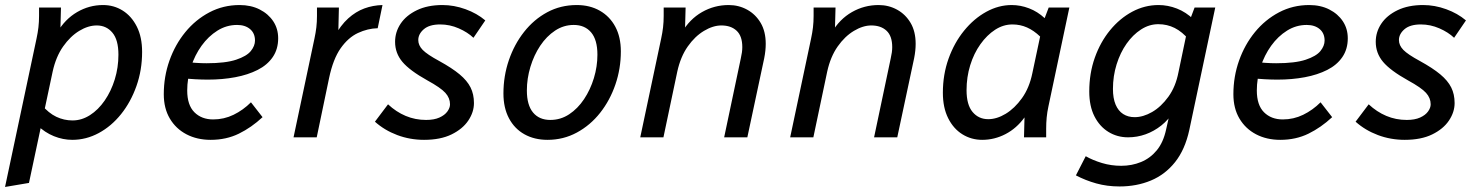

<svg xmlns="http://www.w3.org/2000/svg" viewBox="-34 -545 5872 762"><path d="M-14 197 111 -392Q116 -415 118.5 -436.5Q121 -458 121 -482V-515H208L205 -403L193 -416Q224 -469 272 -497Q320 -525 375 -525Q418 -525 453 -503Q488 -481 509 -439.5Q530 -398 530 -339Q530 -267 507.5 -203.5Q485 -140 446.5 -92Q408 -44 358 -17Q308 10 253 10Q216 10 180 -4.5Q144 -19 114 -48L131 -129Q159 -96 189.5 -81.5Q220 -67 254 -67Q290 -67 323 -88Q356 -109 381.5 -146Q407 -183 421.5 -230Q436 -277 436 -328Q436 -387 412 -415.5Q388 -444 350 -444Q316 -444 280.5 -422.5Q245 -401 216.5 -360.5Q188 -320 175 -261L81 181Z M616 -171Q616 -241 638.5 -304.5Q661 -368 701.5 -417.5Q742 -467 797 -496Q852 -525 917 -525Q962 -525 996.5 -507.5Q1031 -490 1050.5 -460.5Q1070 -431 1070 -393Q1070 -350 1048.5 -318.5Q1027 -287 988.5 -267.5Q950 -248 899.5 -238.5Q849 -229 791 -229Q767 -229 740.5 -230.5Q714 -232 685 -235L696 -299Q722 -297 744 -295.5Q766 -294 786 -294Q861 -294 903 -308Q945 -322 961.5 -342.5Q978 -363 978 -384Q978 -413 958.5 -429.5Q939 -446 907 -446Q865 -446 829 -423.5Q793 -401 766 -363.5Q739 -326 724 -279.5Q709 -233 709 -186Q709 -128 737.5 -99.5Q766 -71 812 -71Q855 -71 893 -89.5Q931 -108 962 -139L1008 -80Q964 -39 914 -14.5Q864 10 802 10Q748 10 706 -12Q664 -34 640 -74.5Q616 -115 616 -171Z M1131 0 1214 -392Q1219 -415 1221.5 -436.5Q1224 -458 1224 -482V-515H1311L1308 -387L1292 -398Q1318 -445 1348 -472Q1378 -499 1412 -511.5Q1446 -524 1484 -525L1465 -433Q1425 -432 1386.5 -414Q1348 -396 1318 -353.5Q1288 -311 1272 -235L1223 0Z M1454 -62 1506 -131Q1538 -101 1576 -85Q1614 -69 1657 -69Q1689 -69 1710 -78.5Q1731 -88 1741.5 -102.5Q1752 -117 1752 -131Q1752 -156 1733.5 -176.5Q1715 -197 1662 -226Q1592 -265 1563 -299.5Q1534 -334 1534 -379Q1534 -418 1556 -451Q1578 -484 1620.5 -504.5Q1663 -525 1722 -525Q1768 -525 1813.5 -508.5Q1859 -492 1892 -464L1845 -395Q1822 -417 1786.5 -432.5Q1751 -448 1713 -448Q1670 -448 1648 -429Q1626 -410 1626 -386Q1626 -365 1643.5 -347Q1661 -329 1709 -303Q1760 -275 1790 -250Q1820 -225 1833.5 -198Q1847 -171 1847 -136Q1847 -100 1824.5 -66.5Q1802 -33 1758 -11.5Q1714 10 1649 10Q1593 10 1542.5 -9Q1492 -28 1454 -62Z M1964 -174Q1964 -243 1985.5 -306Q2007 -369 2046 -418.5Q2085 -468 2138 -496.5Q2191 -525 2255 -525Q2307 -525 2346.5 -502.5Q2386 -480 2408 -439Q2430 -398 2430 -341Q2430 -273 2408.5 -210Q2387 -147 2348 -97.5Q2309 -48 2255.5 -19Q2202 10 2139 10Q2087 10 2047.5 -12Q2008 -34 1986 -75.5Q1964 -117 1964 -174ZM2057 -186Q2057 -128 2081.5 -98.5Q2106 -69 2150 -69Q2191 -69 2225 -91.5Q2259 -114 2284 -151.5Q2309 -189 2323 -235Q2337 -281 2337 -328Q2337 -387 2312 -416.5Q2287 -446 2243 -446Q2203 -446 2169 -423.5Q2135 -401 2110 -363.5Q2085 -326 2071 -279.5Q2057 -233 2057 -186Z M2507 0 2590 -392Q2595 -415 2597.5 -436.5Q2600 -458 2600 -482V-515H2687L2684 -403L2672 -416Q2703 -469 2752 -497Q2801 -525 2858 -525Q2898 -525 2931.5 -506.5Q2965 -488 2985 -454Q3005 -420 3005 -371Q3005 -358 3003.5 -343.5Q3002 -329 2999 -314L2932 0H2840L2906 -313Q2909 -326 2910.5 -337Q2912 -348 2912 -358Q2912 -402 2889.5 -423Q2867 -444 2829 -444Q2796 -444 2760 -422.5Q2724 -401 2695.5 -360.5Q2667 -320 2654 -261L2599 0Z M3102 0 3185 -392Q3190 -415 3192.5 -436.5Q3195 -458 3195 -482V-515H3282L3279 -403L3267 -416Q3298 -469 3347 -497Q3396 -525 3453 -525Q3493 -525 3526.5 -506.5Q3560 -488 3580 -454Q3600 -420 3600 -371Q3600 -358 3598.5 -343.5Q3597 -329 3594 -314L3527 0H3435L3501 -313Q3504 -326 3505.5 -337Q3507 -348 3507 -358Q3507 -402 3484.5 -423Q3462 -444 3424 -444Q3391 -444 3355 -422.5Q3319 -401 3290.5 -360.5Q3262 -320 3249 -261L3194 0Z M3708 -177Q3708 -249 3730.5 -312Q3753 -375 3792 -423Q3831 -471 3880 -498Q3929 -525 3981 -525Q4016 -525 4050 -512Q4084 -499 4112 -473L4128 -515H4210L4127 -123Q4122 -100 4120 -78.5Q4118 -57 4118 -34V0H4030L4032 -79Q4001 -36 3957 -13Q3913 10 3864 10Q3821 10 3785.5 -12Q3750 -34 3729 -76Q3708 -118 3708 -177ZM3802 -187Q3802 -129 3826 -100.5Q3850 -72 3888 -72Q3922 -72 3957.5 -93.5Q3993 -115 4022 -155.5Q4051 -196 4063 -254L4094 -400Q4069 -424 4042 -436Q4015 -448 3984 -448Q3948 -448 3915.5 -427Q3883 -406 3857 -369.5Q3831 -333 3816.5 -286Q3802 -239 3802 -187Z M4236 151 4275 75Q4303 91 4339.5 102Q4376 113 4416 113Q4458 113 4494.5 98Q4531 83 4557 51.5Q4583 20 4594 -31L4613 -116L4624 -103Q4604 -70 4575 -47Q4546 -24 4512.5 -12Q4479 0 4443 0Q4400 0 4365 -21.5Q4330 -43 4309.5 -83.5Q4289 -124 4289 -182Q4289 -254 4311 -316Q4333 -378 4371.5 -425Q4410 -472 4459.5 -498.5Q4509 -525 4564 -525Q4601 -525 4637 -511Q4673 -497 4703 -468L4686 -386Q4658 -419 4628 -434Q4598 -449 4563 -449Q4527 -449 4494.5 -428Q4462 -407 4437 -371.5Q4412 -336 4397.5 -289.5Q4383 -243 4383 -192Q4383 -155 4393.5 -130Q4404 -105 4423.5 -92.5Q4443 -80 4469 -80Q4503 -80 4538.5 -100.5Q4574 -121 4603 -161Q4632 -201 4643 -258L4684 -454L4707 -515H4789L4686 -29Q4669 49 4629.5 98.5Q4590 148 4533.5 171.5Q4477 195 4409 195Q4360 195 4317 183Q4274 171 4236 151Z M4861 -171Q4861 -241 4883.5 -304.5Q4906 -368 4946.5 -417.5Q4987 -467 5042 -496Q5097 -525 5162 -525Q5207 -525 5241.5 -507.5Q5276 -490 5295.5 -460.5Q5315 -431 5315 -393Q5315 -350 5293.5 -318.5Q5272 -287 5233.5 -267.5Q5195 -248 5144.5 -238.5Q5094 -229 5036 -229Q5012 -229 4985.5 -230.5Q4959 -232 4930 -235L4941 -299Q4967 -297 4989 -295.5Q5011 -294 5031 -294Q5106 -294 5148 -308Q5190 -322 5206.5 -342.5Q5223 -363 5223 -384Q5223 -413 5203.5 -429.5Q5184 -446 5152 -446Q5110 -446 5074 -423.5Q5038 -401 5011 -363.5Q4984 -326 4969 -279.5Q4954 -233 4954 -186Q4954 -128 4982.5 -99.5Q5011 -71 5057 -71Q5100 -71 5138 -89.5Q5176 -108 5207 -139L5253 -80Q5209 -39 5159 -14.5Q5109 10 5047 10Q4993 10 4951 -12Q4909 -34 4885 -74.5Q4861 -115 4861 -171Z M5346 -62 5398 -131Q5430 -101 5468 -85Q5506 -69 5549 -69Q5581 -69 5602 -78.5Q5623 -88 5633.5 -102.5Q5644 -117 5644 -131Q5644 -156 5625.5 -176.5Q5607 -197 5554 -226Q5484 -265 5455 -299.5Q5426 -334 5426 -379Q5426 -418 5448 -451Q5470 -484 5512.5 -504.5Q5555 -525 5614 -525Q5660 -525 5705.5 -508.5Q5751 -492 5784 -464L5737 -395Q5714 -417 5678.5 -432.5Q5643 -448 5605 -448Q5562 -448 5540 -429Q5518 -410 5518 -386Q5518 -365 5535.5 -347Q5553 -329 5601 -303Q5652 -275 5682 -250Q5712 -225 5725.5 -198Q5739 -171 5739 -136Q5739 -100 5716.5 -66.5Q5694 -33 5650 -11.5Q5606 10 5541 10Q5485 10 5434.5 -9Q5384 -28 5346 -62Z"/></svg>

Font: Radio Canada
Style: Italic
Weight: 400
Italic angle: -12°
Designer: Charles Daoud, Etienne Aubert Bonn, Alexandre Saumier Demers, Jacques Le Bailly
Foundry: Radio-Canada
Version: Version 2.104;gftools[0.9.28.dev5+ged2979d]